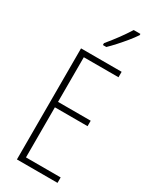

<svg xmlns="http://www.w3.org/2000/svg" viewBox="-239 -1009 863 1069"><g transform="rotate(30 192.5 -474.5)"><path d="M338 0H77V-714H338V-679H115V-392H325V-357H115V-35H338ZM323 -941Q307 -917 284.5 -889.5Q262 -862 238 -835.5Q214 -809 195 -791H173V-803Q206 -843 231 -877Q256 -911 280 -949H323Z"/></g></svg>

Font: Noto Sans Khmer UI ExtraCondensed ExtraLight
Style: Regular
Weight: 200
Width: 2
Designer: Danh Hong and the Monotype Design Team
Foundry: Monotype Imaging Inc.
Version: Version 2.002; ttfautohint (v1.8.4.7-5d5b)